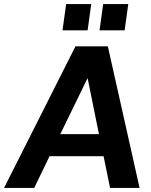

<svg xmlns="http://www.w3.org/2000/svg" viewBox="-53 -929 747 949"><path d="M-33 0 320 -700H480L637 0H491L459 -157H192L116 0ZM245 -266H436L380 -543ZM256 -779 274 -909H398L380 -779ZM439 -779 457 -909H581L563 -779Z"/></svg>

Font: Host Grotesk ExtraBold
Style: Italic
Weight: 800
Italic angle: -8°
Designer: Doğukan Karapınar
Foundry: Element Type
Version: Version 1.003; ttfautohint (v1.8.4.7-5d5b)